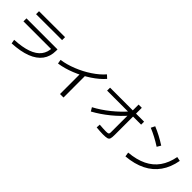

<svg xmlns="http://www.w3.org/2000/svg" viewBox="209 -1885 3040 3040"><g transform="rotate(45 1728.5 -365.0)"><path d="M701.2 -423.8 736.3 -388.7H81.1V-456.1H776.4V-423.8Q776.4 -296.9 710.9 -208Q645.5 -119.1 516.1 -69.3Q386.7 -19.5 195.3 -9.8L183.6 -78.1Q358.4 -86.9 473.1 -127.4Q587.9 -168 644.5 -242.2Q701.2 -316.4 701.2 -423.8ZM141.6 -676.8 723.6 -677.7V-611.3L141.6 -610.4Z M1609.4 -730.5 1662.1 -681.6Q1585 -592.8 1463.9 -512.7Q1342.8 -432.6 1204.1 -377Q1065.4 -321.3 939.5 -303.7L927.7 -373Q1046.9 -389.6 1177.7 -441.9Q1308.6 -494.1 1422.9 -570.3Q1537.1 -646.5 1609.4 -730.5ZM1303.7 -479.5H1381.8V15.6H1303.7Z M2285.2 -577.1 2338.9 -538.1Q2236.3 -416 2108.4 -312Q1980.5 -208 1844.7 -133.8L1808.6 -194.3Q1935.5 -260.7 2062 -362.3Q2188.5 -463.9 2285.2 -577.1ZM2087.9 -21.5 2091.8 -86.9Q2128.9 -84 2167 -81.5Q2205.1 -79.1 2228.5 -79.1Q2264.6 -79.1 2279.3 -83Q2293.9 -86.9 2298.3 -98.6Q2302.7 -110.4 2301.8 -138.7V-746.1H2374V-138.7Q2374 -79.1 2365.2 -54.2Q2356.4 -29.3 2328.6 -21Q2300.8 -12.7 2234.4 -12.7Q2205.1 -12.7 2168.5 -15.1Q2131.8 -17.6 2087.9 -21.5ZM1793 -616.2H2554.7V-549.8H1793Z M3322.3 -591.8 3393.6 -577.1Q3363.3 -408.2 3279.3 -289.6Q3195.3 -170.9 3059.1 -103Q2922.9 -35.2 2734.4 -18.6L2722.7 -91.8Q2897.5 -107.4 3020 -167Q3142.6 -226.6 3217.8 -332Q3293 -437.5 3322.3 -591.8ZM2697.3 -623 2730.5 -689.5Q2873 -631.8 3014.6 -540L2976.6 -475.6Q2835.9 -566.4 2697.3 -623Z"/></g></svg>

Font: Pretendard GOV Variable
Style: Regular
Weight: 400
Designer: Base glyphs from Inter by Rasmus Andersson; Hangul glyphs from Noto Sans CJK(Source Han Sans) by Jang Soo-young and Kang
Foundry: Kil Hyung-jin
Version: Version 1.307;Glyphs 3.2 (3192)